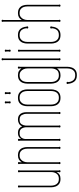

<svg xmlns="http://www.w3.org/2000/svg" viewBox="674 -1424 960 2347"><g transform="rotate(-90 1153.5 -250.0)"><path d="M244 -11Q247 -8 247 -3Q247 10 234 10Q221 10 221 -3Q221 -8 224 -11V-37Q211 -13 191.5 -1.5Q172 10 141 10Q102 10 79.5 -7Q57 -24 47.5 -50.5Q38 -77 38 -105V-488Q35 -493 35 -497Q35 -510 48 -510Q61 -510 61 -497Q61 -493 58 -488V-105Q58 -82 65.5 -60Q73 -38 91 -24Q109 -10 141 -10Q185 -10 204.5 -38Q224 -66 224 -100V-488Q221 -493 221 -497Q221 -510 234 -510Q247 -510 247 -497Q247 -493 244 -488Z M530 -11Q533 -8 533 -3Q533 10 520 10Q507 10 507 -3Q507 -8 510 -11V-395Q510 -418 503 -439.5Q496 -461 478 -475.5Q460 -490 427 -490Q399 -490 380.5 -475.5Q362 -461 353 -439.5Q344 -418 344 -395V-11Q347 -8 347 -3Q347 10 334 10Q321 10 321 -3Q321 -8 324 -11V-488Q321 -493 321 -497Q321 -510 334 -510Q347 -510 347 -497Q347 -493 344 -488V-463Q370 -510 427 -510Q467 -510 489.5 -493Q512 -476 521 -450Q530 -424 530 -395Z M956 -11Q959 -8 959 -3Q959 10 946 10Q933 10 933 -3Q933 -8 936 -11V-408Q936 -437 921 -463.5Q906 -490 864 -490Q824 -490 809 -466.5Q794 -443 792 -414V-11Q795 -8 795 -3Q795 10 782 10Q769 10 769 -3Q769 -8 772 -11V-408Q772 -437 757 -463.5Q742 -490 700 -490Q660 -490 644 -466.5Q628 -443 628 -414V-11Q631 -8 631 -3Q631 10 618 10Q605 10 605 -3Q605 -8 608 -11V-488Q605 -493 605 -497Q605 -510 618 -510Q631 -510 631 -497Q631 -493 628 -488V-471Q640 -490 657.5 -500Q675 -510 701 -510Q736 -510 755.5 -495.5Q775 -481 783 -458Q794 -485 817 -497.5Q840 -510 865 -510Q900 -510 920 -495Q940 -480 948 -457Q956 -434 956 -409Z M1235 -105Q1235 -77 1225.5 -50.5Q1216 -24 1193.5 -7Q1171 10 1132 10Q1093 10 1070.5 -7Q1048 -24 1038.5 -50.5Q1029 -77 1029 -105V-395Q1029 -424 1038.5 -450Q1048 -476 1070.5 -493Q1093 -510 1132 -510Q1171 -510 1193.5 -493Q1216 -476 1225.5 -450Q1235 -424 1235 -395ZM1049 -105Q1049 -82 1056.5 -60Q1064 -38 1082.5 -24Q1101 -10 1132 -10Q1165 -10 1183 -24Q1201 -38 1208 -60Q1215 -82 1215 -105V-395Q1215 -418 1208 -439.5Q1201 -461 1183 -475.5Q1165 -490 1132 -490Q1101 -490 1082.5 -475.5Q1064 -461 1056.5 -439.5Q1049 -418 1049 -395ZM1086 -620Q1089 -617 1089 -612Q1089 -599 1076 -599Q1063 -599 1063 -612Q1063 -617 1066 -620V-649Q1063 -654 1063 -658Q1063 -671 1076 -671Q1089 -671 1089 -658Q1089 -654 1086 -649ZM1199 -620Q1202 -617 1202 -612Q1202 -599 1189 -599Q1176 -599 1176 -612Q1176 -617 1179 -620V-649Q1176 -654 1176 -658Q1176 -671 1189 -671Q1202 -671 1202 -658Q1202 -654 1199 -649Z M1511 95Q1511 123 1501.5 149.5Q1492 176 1469.5 193Q1447 210 1408 210Q1353 210 1329.5 177.5Q1306 145 1304 105Q1301 102 1301 96Q1301 84 1314 84Q1327 84 1327 96Q1327 102 1324 105Q1326 138 1345 164Q1364 190 1408 190Q1440 190 1458 176Q1476 162 1483.5 140Q1491 118 1491 95V-32Q1478 -13 1458.5 -1.5Q1439 10 1408 10Q1369 10 1346.5 -7Q1324 -24 1314.5 -50.5Q1305 -77 1305 -105V-395Q1305 -424 1314.5 -450Q1324 -476 1346.5 -493Q1369 -510 1408 -510Q1439 -510 1458.5 -498.5Q1478 -487 1491 -468V-489Q1488 -495 1488 -498Q1488 -511 1501 -511Q1514 -511 1514 -498Q1514 -494 1511 -489ZM1325 -105Q1325 -82 1332.5 -60Q1340 -38 1358 -24Q1376 -10 1408 -10Q1455 -10 1472.5 -37.5Q1490 -65 1491 -98V-395Q1491 -418 1482 -439.5Q1473 -461 1454.5 -475.5Q1436 -490 1408 -490Q1376 -490 1358 -475.5Q1340 -461 1332.5 -439.5Q1325 -418 1325 -395Z M1613 -11Q1616 -8 1616 -3Q1616 10 1603 10Q1590 10 1590 -3Q1590 -8 1593 -11V-688Q1590 -693 1590 -697Q1590 -710 1603 -710Q1616 -710 1616 -697Q1616 -693 1613 -688Z M1718 -620Q1721 -617 1721 -612Q1721 -599 1708 -599Q1695 -599 1695 -612Q1695 -617 1698 -620V-649Q1695 -654 1695 -658Q1695 -671 1708 -671Q1721 -671 1721 -658Q1721 -654 1718 -649ZM1718 -11Q1721 -8 1721 -3Q1721 10 1708 10Q1695 10 1695 -3Q1695 -8 1698 -11V-488Q1695 -493 1695 -497Q1695 -510 1708 -510Q1721 -510 1721 -497Q1721 -493 1718 -488Z M1815 -105Q1815 -82 1822.5 -60Q1830 -38 1848.5 -24Q1867 -10 1898 -10Q1944 -10 1962.5 -36Q1981 -62 1982 -95Q1979 -98 1979 -104Q1979 -116 1992 -116Q2005 -116 2005 -104Q2005 -98 2002 -95Q2000 -68 1989.5 -44Q1979 -20 1957 -5Q1935 10 1898 10Q1859 10 1836.5 -7Q1814 -24 1804.5 -50.5Q1795 -77 1795 -105V-395Q1795 -424 1804.5 -450Q1814 -476 1836.5 -493Q1859 -510 1898 -510Q1935 -510 1957 -495Q1979 -480 1989.5 -456Q2000 -432 2002 -405Q2005 -402 2005 -396Q2005 -384 1992 -384Q1979 -384 1979 -396Q1979 -401 1982 -404Q1981 -436 1962.5 -463Q1944 -490 1898 -490Q1867 -490 1848.5 -475.5Q1830 -461 1822.5 -439.5Q1815 -418 1815 -395Z M2269 -11Q2272 -8 2272 -3Q2272 10 2259 10Q2246 10 2246 -3Q2246 -8 2249 -11V-395Q2249 -418 2242 -439.5Q2235 -461 2217 -475.5Q2199 -490 2166 -490Q2138 -490 2119.5 -475.5Q2101 -461 2092 -439.5Q2083 -418 2083 -395V-11Q2086 -8 2086 -3Q2086 10 2073 10Q2060 10 2060 -3Q2060 -8 2063 -11V-688Q2060 -693 2060 -697Q2060 -710 2073 -710Q2086 -710 2086 -697Q2086 -693 2083 -688V-463Q2109 -510 2166 -510Q2206 -510 2228.5 -493Q2251 -476 2260 -450Q2269 -424 2269 -395Z"/></g></svg>

Font: Wire One
Style: Regular
Weight: 400
Designer: Alexei Vanyashin, Gayaneh Bagdasaryan
Foundry: Cyreal
Version: Version 1.102; ttfautohint (v1.8.3)